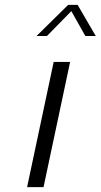

<svg xmlns="http://www.w3.org/2000/svg" viewBox="-20 -774 416 794"><path d="M92 0 202 -518H270L160 0ZM333 -625 275 -728 174 -625H131L262 -754H301L376 -625Z"/></svg>

Font: Afta sans
Style: Italic
Weight: 400
Italic angle: -12°
Designer: par.qink
Foundry: Oriol Esparraguera Font
Version: Version 1.000